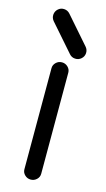

<svg xmlns="http://www.w3.org/2000/svg" viewBox="-120 -810 471 852"><g transform="rotate(15 115.5 -384.5)"><path d="M198.2 -633.1Q208.7 -621.1 207.8 -605.3Q206.8 -589.6 194.8 -579.1Q182.9 -568.6 166.9 -569.5Q150.9 -570.3 140.4 -582.3L32.2 -705.8Q22 -718.3 23.3 -733.9Q24.7 -749.5 36.4 -759.8Q48.3 -770.3 64.2 -769.2Q80.1 -768.1 90.6 -756.1ZM76.9 -501.5Q76.9 -516.6 88.3 -527.6Q99.6 -538.6 115.5 -538.6Q131.3 -538.6 142.7 -527.6Q154.1 -516.6 154.1 -501.5V-36.9Q154.1 -21.7 142.7 -10.9Q131.3 0 115.5 0Q99.6 0 88.3 -10.9Q76.9 -21.7 76.9 -36.9Z"/></g></svg>

Font: Tecnico
Style: Grueso
Weight: 700
Version: Version 1.3